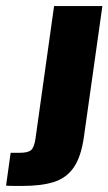

<svg xmlns="http://www.w3.org/2000/svg" viewBox="-57 -611 357 632"><path d="M17 1Q9 1 -10 1Q-29 1 -37 0L-22 -108H7Q36 -108 46 -117.5Q56 -127 60 -156L121 -591H280L219 -159Q210 -96 186.5 -61Q163 -26 122 -12.5Q81 1 17 1Z"/></svg>

Font: Alumni Sans Black
Style: Italic
Weight: 900
Italic angle: -8°
Version: Version 1.016